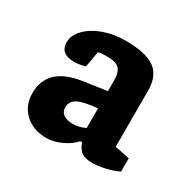

<svg xmlns="http://www.w3.org/2000/svg" viewBox="-91 -802 558 551"><g transform="rotate(30 188.0 -527.0)"><path d="M122 -349Q78 -349 50.5 -374.5Q23 -400 23 -441Q23 -484 50 -509.5Q77 -535 132 -543L208 -554V-588Q208 -616 197 -627.5Q186 -639 158 -639Q149 -639 140 -638.5Q131 -638 127 -636L118 -584Q112 -582 101.5 -580Q91 -578 82 -578Q35 -578 35 -617Q35 -640 55 -660.5Q75 -681 108 -693Q141 -705 180 -705Q247 -705 277 -683.5Q307 -662 307 -613V-427L356 -417V-373Q338 -364 314 -358.5Q290 -353 271 -353Q248 -353 236 -361.5Q224 -370 217 -390H211Q197 -373 171 -361Q145 -349 122 -349ZM168 -422Q178 -422 188 -424.5Q198 -427 208 -432V-497Q163 -493 144 -483Q125 -473 125 -453Q125 -438 136 -430Q147 -422 168 -422Z"/></g></svg>

Font: Faustina VF Beta
Style: Regular
Weight: 400
Designer: Alfonso Garcia
Foundry: Omnibus-Type
Version: Version 1.006